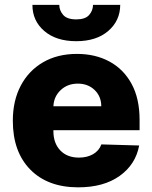

<svg xmlns="http://www.w3.org/2000/svg" viewBox="-20 -780 643 810"><path d="M310 10.3Q181.5 10.3 107.8 -64.6Q34.1 -139.6 34.1 -270.6Q34.1 -355.1 67.5 -418.5Q100.9 -481.9 161.6 -517.2Q222.3 -552.6 304.7 -552.6Q382.1 -552.6 441.8 -520.4Q501.4 -488.3 535.2 -426.1Q568.9 -364 568.9 -274.1V-230.8H205.3V-226.2Q205.3 -176.1 234.2 -145.6Q263.1 -115.1 313.2 -115.1Q347.3 -115.1 372.5 -129.4Q397.7 -143.8 407.7 -170.8L567.1 -166.2Q552.2 -85.9 484.7 -37.8Q417.3 10.3 310 10.3ZM205.3 -331.7H407.3Q407 -373.6 379.1 -400.4Q351.2 -427.2 308.2 -427.2Q264.9 -427.2 236 -399.9Q207 -372.5 205.3 -331.7ZM372.5 -759.6H487.2Q486.9 -692.8 436.8 -649.5Q386.7 -606.2 301.8 -606.2Q216.6 -606.2 166.5 -649.5Q116.5 -692.8 116.8 -759.6H230.1Q230.1 -736.2 246.4 -717.2Q262.8 -698.2 301.8 -698.2Q339.8 -698.2 356 -716.8Q372.2 -735.4 372.5 -759.6Z"/></svg>

Font: Inter UI Extra Bold
Style: Regular
Weight: 800
Designer: Rasmus Andersson
Foundry: rsms
Version: 3.2;8d6f07862